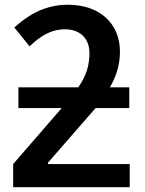

<svg xmlns="http://www.w3.org/2000/svg" viewBox="-20 -785 610 805"><path d="M265.1 -765.1C156.2 -765.1 87.4 -711.4 40 -669.9L104 -590.8C149.4 -633.8 192.9 -662.1 253.9 -662.1C314.9 -662.1 355 -624 355 -563C355 -512.2 342.8 -468.3 308.1 -418.9H57.1V-332H238.8L35.2 -97.2V0H523.9V-97.2H181.2V-103L380.9 -332H522V-418.9H440.9C468.8 -466.3 482.9 -516.6 482.9 -568.8C482.9 -684.1 400.4 -765.1 265.1 -765.1Z"/></svg>

Font: Noto Reveo Sans
Style: Regular
Weight: 600
Designer: Monotype Design Team
Foundry: Monotype Imaging Inc.
Version: Version 2.007